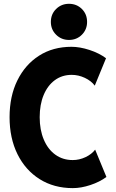

<svg xmlns="http://www.w3.org/2000/svg" viewBox="-20 -971 602 999"><path d="M358.9 7.8Q260.7 7.8 186.5 -38.8Q112.3 -85.4 71 -168.7Q29.8 -252 29.8 -361.3Q29.8 -470.2 70.3 -552.5Q110.8 -634.8 183.1 -681.2Q255.4 -727.5 352.1 -727.5Q395 -727.5 445.3 -711.2Q495.6 -694.8 531.7 -668L473.1 -525.4Q454.6 -550.3 421.4 -565.9Q388.2 -581.5 353 -581.5Q302.7 -581.5 265.1 -553.7Q227.5 -525.9 207 -476.3Q186.5 -426.8 186.5 -361.3Q186.5 -295.4 207.8 -244.9Q229 -194.3 267.8 -166.3Q306.6 -138.2 358.4 -138.2Q392.6 -138.2 424.8 -153.3Q457 -168.5 475.1 -192.4L533.7 -50.3Q499 -24.4 450.4 -8.3Q401.9 7.8 358.9 7.8ZM338.9 -763.2Q299.3 -763.2 272 -790.3Q244.6 -817.4 244.6 -856.9Q244.6 -897.5 272 -924.3Q299.3 -951.2 338.9 -951.2Q378.9 -951.2 406 -924.3Q433.1 -897.5 433.1 -856.9Q433.1 -817.4 406 -790.3Q378.9 -763.2 338.9 -763.2Z"/></svg>

Font: Reddit Mono ExtraBold
Style: Regular
Weight: 800
Monospace: yes
Designer: Stephen Hutchings
Foundry: Reddit
Version: Version 1.014